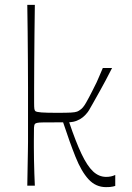

<svg xmlns="http://www.w3.org/2000/svg" viewBox="-20 -760 540 788"><path d="M92 2Q93 -50 93.5 -84Q94 -118 94.5 -139.5Q95 -161 95 -177Q95 -193 95 -208.5Q95 -224 95 -246Q95 -269 95 -309Q95 -349 95 -401.5Q95 -454 94.5 -512Q94 -570 93.5 -629Q93 -688 92 -740H123Q122 -684 121.5 -621Q121 -558 120.5 -498.5Q120 -439 120 -396Q120 -353 120 -339Q120 -320 121 -313.5Q122 -307 125 -304Q130 -300 150.5 -298.5Q171 -297 215 -297Q253 -297 271 -298Q289 -299 296.5 -302Q304 -305 310 -310Q321 -317 333.5 -339Q346 -361 358 -385Q371 -410 376.5 -422Q382 -434 387 -446Q392 -458 402 -481H440Q411 -424 391.5 -389.5Q372 -355 361.5 -336Q351 -317 345.5 -308Q340 -299 336 -295Q330 -287 319.5 -278.5Q309 -270 295 -264.5Q281 -259 264 -258Q291 -178 314.5 -128.5Q338 -79 362 -56.5Q386 -34 416 -34Q426 -34 435.5 -36Q445 -38 453 -42V3Q450 4 444 5.5Q438 7 431 7.5Q424 8 415 8Q373 8 343.5 -24Q314 -56 290 -116Q266 -176 239 -258Q176 -258 152.5 -257.5Q129 -257 124 -252Q120 -248 119.5 -236Q119 -224 119 -182Q119 -178 119 -156.5Q119 -135 119.5 -106Q120 -77 121 -47.5Q122 -18 123 2Z"/></svg>

Font: Ojuju Light
Style: Regular
Weight: 300
Designer: Chisaokwu Joboson, Mirko Velimirovic
Foundry: Udi Foundry
Version: Version 1.000